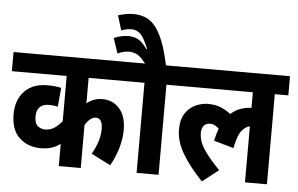

<svg xmlns="http://www.w3.org/2000/svg" viewBox="-58 -985 1691 1089"><g transform="rotate(5 787.0 -440.0)"><path d="M703 -513H437V-368Q475 -400 526 -400Q585 -400 623 -357.5Q661 -315 661 -236Q661 -188 646.5 -136Q632 -84 602 -30L492 -86Q511 -119 523.5 -155.5Q536 -192 536 -230Q536 -292 497 -292Q481 -292 465 -278.5Q449 -265 437 -244V0H312V-126Q288 -109 262 -100.5Q236 -92 201 -92Q128 -92 79.5 -136.5Q31 -181 31 -271Q31 -353 78 -402Q125 -451 208 -451Q254 -451 287 -443L277 -335Q255 -341 226 -341Q192 -341 174 -322.5Q156 -304 156 -270Q156 -229 174.5 -214.5Q193 -200 217 -200Q247 -200 270 -216Q293 -232 312 -256V-513H0V-622H703Z M880 -513V0H755V-513H690V-622H957V-513ZM754 -615Q722 -658 700 -669.5Q678 -681 652 -681Q621 -681 588 -665L559 -751Q603 -769 641 -769Q674 -769 698 -755.5Q722 -742 749 -704L753 -705Q728 -768 706.5 -788.5Q685 -809 655 -809Q626 -809 598 -797L572 -881Q591 -887 613 -891.5Q635 -896 658 -896Q693 -896 723.5 -885Q754 -874 780 -844.5Q806 -815 828.5 -759.5Q851 -704 869 -615Z M944 -513V-622H1574V-513H1497V0H1372V-319Q1348 -315 1326 -288Q1304 -261 1290 -188L1177 -220Q1185 -259 1197 -290Q1186 -301 1173.5 -307.5Q1161 -314 1146 -314Q1122 -314 1110 -298Q1098 -282 1098 -259Q1098 -211 1129 -164.5Q1160 -118 1220 -56L1128 16Q1055 -60 1014 -129.5Q973 -199 973 -266Q973 -324 996.5 -359Q1020 -394 1055 -409.5Q1090 -425 1125 -425Q1165 -425 1195 -413.5Q1225 -402 1255 -379Q1302 -422 1372 -424V-513Z"/></g></svg>

Font: Noto Sans Condensed
Style: Bold Italic
Weight: 700
Width: 3
Italic angle: -12°
Designer: Monotype Design Team
Foundry: Monotype Imaging Inc.
Version: Version 2.013; ttfautohint (v1.8.4.7-5d5b)